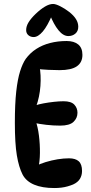

<svg xmlns="http://www.w3.org/2000/svg" viewBox="-20 -943 457 969"><path d="M316 -736Q354 -736 375 -718.5Q396 -701 396 -666Q396 -628 368 -608.5Q340 -589 281 -589Q256 -589 224.5 -590.5Q193 -592 159 -596L179 -611Q188 -564 184 -509Q180 -454 162 -404L158 -411Q176 -417 200.5 -421.5Q225 -426 252 -429Q279 -432 301 -432Q339 -432 355 -415Q371 -398 371 -374Q371 -347 351 -328Q331 -309 284 -309Q249 -309 214 -313Q179 -317 147 -324L159 -336Q171 -303 176.5 -259Q182 -215 181.5 -171Q181 -127 173 -94L158 -104Q181 -116 210.5 -125Q240 -134 270.5 -139Q301 -144 328 -144Q361 -144 377.5 -129Q394 -114 394 -80Q394 -58 383.5 -40.5Q373 -23 349 -12Q337 -7 321.5 -2.5Q306 2 289 4Q272 6 254 6Q193 6 152.5 -11Q112 -28 94 -62Q75 -99 65 -159Q55 -219 55 -323Q55 -419 62 -481.5Q69 -544 81.5 -583.5Q94 -623 110 -646Q132 -676 163 -696Q194 -716 233 -726Q272 -736 316 -736ZM248 -923Q261 -923 284 -911.5Q307 -900 329 -883Q352 -865 363.5 -846.5Q375 -828 375 -808Q375 -786 360.5 -773.5Q346 -761 325 -761Q299 -761 275 -790.5Q251 -820 231 -871L246 -874Q220 -812 196 -784Q172 -756 150 -756Q134 -756 123 -765.5Q112 -775 112 -791Q112 -811 124.5 -831Q137 -851 160 -873Q184 -896 206.5 -909.5Q229 -923 248 -923Z"/></svg>

Font: DynaPuff Condensed
Style: Regular
Weight: 400
Width: 3
Designer: Toshi Omagari, Jennifer Daniel
Foundry: Google Fonts
Version: Version 2.000